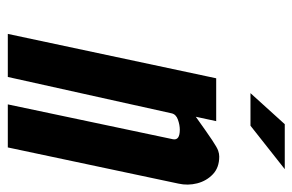

<svg xmlns="http://www.w3.org/2000/svg" viewBox="-152 -616 767 504"><g transform="rotate(90 232.0 -363.5)"><path d="M68.5 0H181.5L277 -430Q279.5 -441.5 293.5 -446.5Q307.5 -451.5 320 -451.5Q348.5 -451.5 345 -433.5L253.5 0H366.5L461.5 -448Q467 -472.5 460.8 -497Q454.5 -521.5 437 -538.2Q419.5 -555 390.5 -555Q383 -555 375 -552.2Q367 -549.5 347.5 -536.5Q328 -523.5 286 -493.5L297.5 -547H185ZM224 -637H309.5L423.5 -727H305.5Z"/></g></svg>

Font: League Gothic SemiExpanded Italic
Style: Regular
Weight: 400
Width: 6
Designer: The League of Moveable Type
Version: Version 1.600; ttfautohint (v1.8.3)